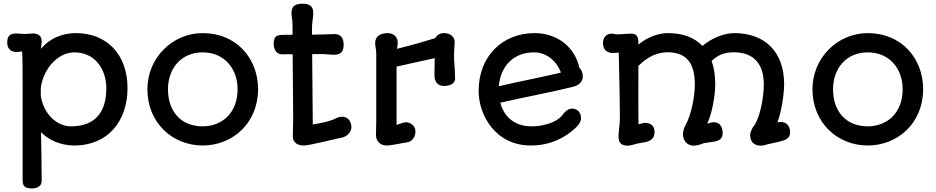

<svg xmlns="http://www.w3.org/2000/svg" viewBox="-20 -783 5131 1052"><path d="M206.5 35.2 204.6 -59.1C248 -13.2 315.9 14.2 387.2 14.2C573.7 14.2 678.7 -123 678.7 -299.3C678.7 -487.3 563.5 -601.6 395 -601.6C314 -601.6 244.6 -565.9 204.1 -515.1C205.1 -529.3 208.5 -543 208.5 -556.2C208.5 -585.9 189.9 -599.6 161.6 -599.6C144 -599.6 130.4 -596.7 116.7 -596.7C101.1 -596.7 86.9 -599.6 72.8 -599.6C39.1 -599.6 19.5 -590.8 19.5 -549.3C19.5 -509.3 47.9 -498 70.8 -498C81.5 -498 96.2 -501.5 101.1 -501.5C104 -475.6 104 -350.1 104 -268.6V207.5C104 241.7 125.5 249.5 153.3 249.5C178.2 249.5 208.5 241.2 208.5 207C208.5 170.9 207.5 93.3 206.5 35.2ZM203.6 -256.3V-300.8C216.3 -405.3 296.9 -496.1 387.2 -496.1C498 -496.1 562.5 -407.7 562.5 -297.9C562.5 -168.9 501 -90.8 369.6 -90.8C288.1 -90.8 218.8 -161.6 203.6 -256.3Z M787.6 -294.4C787.6 -108.9 926.3 14.2 1090.8 14.2C1254.9 14.2 1394 -108.9 1394 -294.4C1394 -463.9 1274.4 -601.6 1090.8 -601.6C922.9 -601.6 787.6 -463.9 787.6 -294.4ZM900.4 -294.4C900.4 -404.3 969.7 -496.1 1090.3 -496.1C1211.4 -496.1 1281.7 -404.3 1281.7 -294.4C1281.7 -161.6 1194.3 -90.8 1090.3 -90.8C973.1 -90.8 900.4 -170.4 900.4 -294.4Z M1584.5 -37.1C1584 4.4 1619.1 14.2 1643.1 14.2C1671.9 15.6 1794.4 -17.6 1852.5 -28.8C1889.2 -36.6 1905.3 -66.9 1905.3 -84.5C1905.3 -119.6 1885.7 -143.6 1854 -143.6C1837.9 -143.6 1822.3 -135.7 1811 -129.9C1771 -113.8 1747.6 -110.8 1693.8 -101.1L1690.4 -486.3L1749.5 -486.8C1771 -486.3 1791.5 -482.9 1811.5 -482.9C1855 -482.9 1862.8 -509.3 1862.8 -540C1862.8 -581.1 1840.3 -596.2 1814.9 -596.2C1809.1 -596.2 1797.9 -596.2 1790 -595.7C1788.1 -595.7 1785.6 -595.2 1783.2 -595.2C1765.6 -594.7 1740.2 -593.8 1689.5 -592.8V-628.4C1689 -657.2 1696.3 -684.6 1696.3 -712.4C1696.3 -754.4 1668.9 -762.7 1637.7 -762.7C1591.8 -762.7 1577.1 -744.1 1577.1 -711.9C1577.1 -692.4 1582.5 -673.8 1582.5 -654.8C1582.5 -649.9 1583 -634.3 1583 -610.4V-592.3H1548.3C1504.4 -592.3 1479.5 -592.8 1479.5 -542.5C1479.5 -512.7 1495.1 -485.4 1524.4 -485.4L1583.5 -485.8L1586.4 -141.6Z M2040 -43.5C2040 -6.3 2066.9 14.2 2097.2 14.2C2110.8 14.2 2129.9 11.7 2163.1 5.4C2183.6 1.5 2199.7 -2 2209 -2.9C2235.8 -4.9 2256.3 -32.2 2256.3 -61.5C2256.3 -94.7 2230.5 -111.3 2206.1 -113.3C2190.9 -112.3 2180.2 -107.9 2167.5 -103.5L2152.8 -99.1V-418C2182.1 -424.3 2210.9 -430.7 2239.7 -437.5C2291 -448.2 2336.9 -459 2361.8 -464.8C2361.3 -427.7 2360.4 -397.9 2360.4 -368.2C2360.4 -341.8 2373.5 -312 2412.1 -312C2439 -312 2473.6 -321.3 2473.6 -352.5C2473.6 -367.2 2473.1 -382.8 2472.2 -395.5C2469.2 -437 2465.3 -478.5 2469.2 -518.1C2469.2 -529.8 2471.2 -541.5 2471.2 -552.7C2471.2 -580.6 2448.2 -601.6 2412.6 -601.6C2388.2 -601.6 2373 -588.9 2364.7 -574.2C2325.2 -561.5 2254.4 -540 2155.3 -515.6C2157.2 -526.9 2159.2 -538.1 2159.2 -549.3C2159.2 -575.2 2141.1 -601.6 2104.5 -601.6C2062.5 -601.6 2035.6 -582.5 2035.6 -548.3C2035.6 -528.3 2041.5 -509.8 2041.5 -491.7V-115.2C2041 -87.9 2040 -65.9 2040 -43.5Z M2721.2 -220.2C2858.4 -252 2989.7 -274.9 3121.1 -308.1C3150.9 -315.4 3173.3 -334.5 3173.3 -363.3C3173.3 -380.9 3167 -400.9 3154.3 -411.6C3130.9 -523.4 3034.7 -601.6 2909.2 -601.6C2734.9 -601.6 2602.5 -477.1 2602.5 -284.7C2602.5 -151.9 2694.8 14.2 2888.2 14.2C2997.1 14.2 3077.1 -29.8 3131.3 -80.1C3156.2 -102.5 3163.6 -122.6 3163.6 -134.8C3163.6 -167 3144.5 -188 3112.3 -188C3095.2 -188 3073.2 -170.9 3060.5 -151.4C3046.4 -130.9 2990.7 -90.8 2888.7 -90.8C2823.7 -90.8 2746.6 -123 2721.2 -220.2ZM2712.9 -310.5C2722.7 -421.9 2794.9 -496.1 2905.8 -496.1C2977.1 -496.1 3031.2 -445.8 3053.7 -385.3C2937 -357.4 2822.8 -336.4 2712.9 -310.5Z M3369.1 -35.6C3369.1 -3.9 3380.9 15.1 3419.4 15.1C3439.5 15.1 3466.3 3.4 3487.8 0.5C3523.4 -3.9 3566.4 -10.3 3566.4 -59.1C3566.4 -91.8 3547.9 -109.9 3512.7 -109.9C3506.8 -109.9 3502.9 -108.4 3479 -101.6C3477.1 -96.7 3477.5 -334.5 3478 -421.9C3529.3 -473.6 3582.5 -496.6 3637.7 -496.6C3749.5 -496.6 3787.1 -426.3 3787.1 -321.8C3787.1 -247.1 3765.6 -150.9 3736.8 -98.1C3728 -83 3722.2 -64.9 3722.2 -48.3C3722.2 -19.5 3738.8 15.1 3781.2 15.1C3790 15.1 3816.9 9.8 3821.3 7.3C3859.9 -12.7 3939.5 8.8 3939.5 -53.2C3939.5 -75.2 3933.1 -113.3 3889.6 -113.3C3876.5 -113.3 3865.7 -107.4 3855.5 -105.5C3883.3 -167.5 3898.9 -263.2 3898.9 -321.8C3898.9 -370.1 3892.1 -413.1 3878.9 -449.2C3913.1 -480 3944.3 -496.6 4001 -496.6C4114.7 -496.6 4165 -426.3 4165 -321.8C4165 -248 4145.5 -148.4 4115.2 -99.1C4100.6 -82 4090.3 -59.1 4090.3 -42C4090.3 -10.7 4107.4 15.1 4149.4 15.1C4159.7 15.1 4171.4 11.7 4191.4 6.3C4283.7 -13.2 4309.1 -18.6 4309.1 -59.1C4309.1 -76.2 4302.2 -114.7 4256.8 -114.7C4252.9 -114.7 4248 -114.3 4239.7 -111.8C4261.2 -170.9 4276.4 -265.1 4276.4 -321.8C4276.4 -502.4 4167.5 -601.6 4003.4 -601.6C3950.2 -601.6 3883.3 -576.7 3828.6 -531.7C3784.7 -577.6 3720.7 -601.6 3639.6 -601.6C3590.3 -601.6 3529.3 -581.5 3478 -538.6V-548.3C3478 -580.1 3468.8 -598.6 3440.9 -598.6C3412.6 -598.6 3387.2 -594.7 3361.3 -594.7C3350.6 -594.7 3340.8 -598.6 3330.6 -598.6C3304.7 -598.6 3283.7 -580.6 3283.7 -545.4C3283.7 -506.8 3312 -492.7 3335.4 -492.7C3351.6 -492.7 3361.8 -493.7 3370.1 -495.1C3375 -278.8 3376.5 -216.3 3376.5 -135.3C3376.5 -99.6 3369.1 -68.4 3369.1 -35.6Z M4431.6 -294.4C4431.6 -108.9 4570.3 14.2 4734.9 14.2C4898.9 14.2 5038.1 -108.9 5038.1 -294.4C5038.1 -463.9 4918.5 -601.6 4734.9 -601.6C4566.9 -601.6 4431.6 -463.9 4431.6 -294.4ZM4544.4 -294.4C4544.4 -404.3 4613.8 -496.1 4734.4 -496.1C4855.5 -496.1 4925.8 -404.3 4925.8 -294.4C4925.8 -161.6 4838.4 -90.8 4734.4 -90.8C4617.2 -90.8 4544.4 -170.4 4544.4 -294.4Z"/></svg>

Font: Autour One
Style: Regular
Weight: 400
Designer: Eben Sorkin
Foundry: Eben Sorkin
Version: Version 1.002